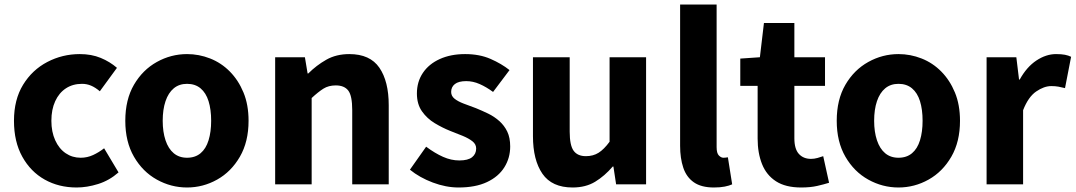

<svg xmlns="http://www.w3.org/2000/svg" viewBox="-20 -818 4773 852"><path d="M320 14Q241 14 178.5 -21Q116 -56 79 -122.5Q42 -189 42 -282Q42 -376 82.5 -442Q123 -508 190 -543Q257 -578 334 -578Q386 -578 427 -561Q468 -544 499 -517L423 -413Q403 -430 384 -438Q365 -446 344 -446Q303 -446 272.5 -426Q242 -406 225 -369Q208 -332 208 -282Q208 -233 225 -195.5Q242 -158 271.5 -138Q301 -118 338 -118Q367 -118 393 -130Q419 -142 442 -160L506 -53Q465 -17 415.5 -1.5Q366 14 320 14Z M810 14Q739 14 676 -21Q613 -56 574.5 -122.5Q536 -189 536 -282Q536 -376 574.5 -442Q613 -508 676 -543Q739 -578 810 -578Q863 -578 912.5 -558.5Q962 -539 1000 -500.5Q1038 -462 1060.5 -407.5Q1083 -353 1083 -282Q1083 -189 1044.5 -122.5Q1006 -56 943.5 -21Q881 14 810 14ZM810 -118Q846 -118 870 -138Q894 -158 905.5 -195.5Q917 -233 917 -282Q917 -332 905.5 -369Q894 -406 870 -426Q846 -446 810 -446Q775 -446 751 -426Q727 -406 714.5 -369Q702 -332 702 -282Q702 -233 714.5 -195.5Q727 -158 751 -138Q775 -118 810 -118Z M1201 0V-564H1333L1345 -492H1348Q1384 -528 1428 -553Q1472 -578 1530 -578Q1622 -578 1663.5 -517.5Q1705 -457 1705 -351V0H1543V-330Q1543 -393 1525.5 -416Q1508 -439 1470 -439Q1438 -439 1415 -424.5Q1392 -410 1363 -383V0Z M2015 14Q1959 14 1900.5 -8Q1842 -30 1799 -65L1871 -167Q1910 -138 1946 -122Q1982 -106 2018 -106Q2057 -106 2075 -120.5Q2093 -135 2093 -159Q2093 -178 2076.5 -191Q2060 -204 2033.5 -215Q2007 -226 1978 -237Q1943 -251 1909 -271.5Q1875 -292 1852.5 -324Q1830 -356 1830 -403Q1830 -455 1856.5 -494.5Q1883 -534 1931.5 -556Q1980 -578 2044 -578Q2108 -578 2157 -556.5Q2206 -535 2241 -507L2168 -410Q2138 -432 2108.5 -445Q2079 -458 2049 -458Q2015 -458 1998.5 -445Q1982 -432 1982 -410Q1982 -392 1997 -380Q2012 -368 2037 -358.5Q2062 -349 2092 -338Q2119 -327 2146 -314Q2173 -301 2195.5 -281Q2218 -261 2231 -234Q2244 -207 2244 -168Q2244 -117 2218 -75.5Q2192 -34 2141 -10Q2090 14 2015 14Z M2521 14Q2429 14 2387 -47Q2345 -108 2345 -214V-564H2508V-234Q2508 -173 2525.5 -149Q2543 -125 2580 -125Q2612 -125 2636 -140Q2660 -155 2685 -189V-564H2847V0H2714L2702 -79H2699Q2663 -37 2621 -11.5Q2579 14 2521 14Z M3148 14Q3092 14 3059 -9Q3026 -32 3012 -74Q2998 -116 2998 -171V-798H3160V-165Q3160 -138 3170 -128Q3180 -118 3190 -118Q3195 -118 3199 -118.5Q3203 -119 3210 -120L3229 0Q3216 6 3196 10Q3176 14 3148 14Z M3535 14Q3466 14 3423.5 -13.5Q3381 -41 3361.5 -90Q3342 -139 3342 -203V-437H3265V-558L3352 -564L3370 -716H3505V-564H3641V-437H3505V-204Q3505 -157 3525 -135Q3545 -113 3579 -113Q3593 -113 3607.5 -117Q3622 -121 3633 -125L3659 -7Q3637 0 3606.5 7Q3576 14 3535 14Z M3967 14Q3896 14 3833 -21Q3770 -56 3731.5 -122.5Q3693 -189 3693 -282Q3693 -376 3731.5 -442Q3770 -508 3833 -543Q3896 -578 3967 -578Q4020 -578 4069.5 -558.5Q4119 -539 4157 -500.5Q4195 -462 4217.5 -407.5Q4240 -353 4240 -282Q4240 -189 4201.5 -122.5Q4163 -56 4100.5 -21Q4038 14 3967 14ZM3967 -118Q4003 -118 4027 -138Q4051 -158 4062.5 -195.5Q4074 -233 4074 -282Q4074 -332 4062.5 -369Q4051 -406 4027 -426Q4003 -446 3967 -446Q3932 -446 3908 -426Q3884 -406 3871.5 -369Q3859 -332 3859 -282Q3859 -233 3871.5 -195.5Q3884 -158 3908 -138Q3932 -118 3967 -118Z M4358 0V-564H4490L4502 -465H4505Q4536 -521 4579 -549.5Q4622 -578 4666 -578Q4690 -578 4705.5 -575Q4721 -572 4733 -566L4706 -427Q4690 -431 4676.5 -433.5Q4663 -436 4645 -436Q4613 -436 4578 -412Q4543 -388 4520 -329V0Z"/></svg>

Font: Noto Sans TC ExtraBold
Style: Regular
Weight: 800
Designer: Ryoko NISHIZUKA  (kana, bopomofo & ideographs); Paul D. Hunt (Latin, Greek & Cyrillic); Sandoll Communications , Soo-you
Foundry: Adobe
Version: Version 2.004-H2;hotconv 1.0.118;makeotfexe 2.5.65603